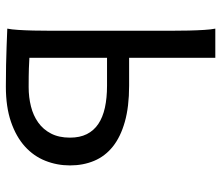

<svg xmlns="http://www.w3.org/2000/svg" viewBox="-70 -683 758 658"><g transform="rotate(90 309.0 -354.0)"><path d="M178.2 -712.9V-417.5H273.4Q345.7 -417.5 397.5 -402.8Q449.2 -388.2 482.4 -361.6Q515.6 -335 531.2 -297.6Q546.9 -260.3 546.9 -214.8Q546.9 -170.4 531 -130.4Q515.1 -90.3 481.9 -60.3Q448.7 -30.3 397.7 -12.7Q346.7 4.9 276.4 4.9Q238.8 4.9 203.4 4.2Q168 3.4 140.1 2.4Q107.4 1.5 78.1 0Q81.1 -14.6 82.5 -37.6Q84 -60.5 84.7 -89.4Q85.4 -118.2 85.4 -152.1Q85.4 -186 85.4 -222.2V-488.3Q85.4 -523.9 85.4 -558.1Q85.4 -592.3 84.7 -621.8Q84 -651.4 82.5 -674.8Q81.1 -698.2 78.1 -712.9ZM178.2 -75.7Q191.9 -74.7 214.6 -74Q237.3 -73.2 278.3 -73.2Q313.5 -73.2 344.7 -81.1Q376 -88.9 399.9 -106Q423.8 -123 437.7 -149.9Q451.7 -176.8 451.7 -214.8Q451.7 -248.5 439.7 -272.5Q427.7 -296.4 405 -311.8Q382.3 -327.1 349.1 -334.5Q315.9 -341.8 273.4 -341.8H178.2Z"/></g></svg>

Font: Andika DR AuSIL
Style: Regular
Weight: 400
Designer: Annie Olsen & Victor Gaultney
Foundry: SIL International
Version: Version 0.003